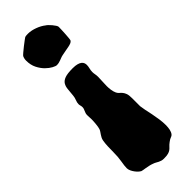

<svg xmlns="http://www.w3.org/2000/svg" viewBox="-255 -717 788 788"><g transform="rotate(-45 139.0 -322.5)"><path d="M19 -22.9V-24.9Q19 -37.1 22.9 -59.1Q26.9 -81.1 26.9 -109.9Q26.9 -126.5 27.6 -143.1Q28.3 -159.7 30.8 -173.8Q32.2 -181.2 35.2 -186.5Q38.1 -191.9 41.3 -196.8Q44.4 -201.7 47.9 -206.5Q51.3 -211.4 53.2 -216.8Q54.7 -221.2 55.7 -227.5Q56.6 -233.9 57.4 -240.7Q58.1 -247.6 58.6 -254.4Q59.1 -261.2 59.1 -267.1Q59.1 -272.9 58.6 -279.5Q58.1 -286.1 58.1 -293Q58.1 -298.8 59.6 -303.5Q61 -308.1 63 -312.3Q64.9 -316.4 66.4 -320.6Q67.9 -324.7 67.9 -330.1Q67.9 -334.5 66.4 -340.1Q64.9 -345.7 64.9 -350.1Q64.9 -358.9 69.1 -369.1Q73.2 -379.4 74.2 -390.1Q76.2 -408.7 77.4 -423.8Q78.6 -439 85 -449.5Q91.3 -460 106.4 -465.6Q121.6 -471.2 151.9 -471.2Q167.5 -471.2 177.5 -468.5Q187.5 -465.8 193.1 -461.4Q198.7 -457 200.9 -451.4Q203.1 -445.8 203.1 -439.9Q203.1 -431.2 200.7 -421.9Q198.2 -412.6 198.2 -402.8Q198.2 -396 199.7 -388.4Q201.2 -380.9 201.2 -372.1Q201.2 -359.9 200.2 -346.7Q199.2 -333.5 199.2 -320.8Q199.2 -309.1 200.9 -297.4Q202.6 -285.6 207 -275.9Q210.4 -268.6 215.8 -264.2Q221.2 -259.8 226.1 -253.9Q231 -248 234.4 -238.8Q237.8 -229.5 237.8 -211.9V-183.1V-165Q238.8 -155.3 241.9 -140.4Q245.1 -125.5 248.8 -107.9Q252.4 -90.3 255.1 -71.5Q257.8 -52.7 257.8 -36.1Q257.8 -22.5 255.4 -11Q252.9 0.5 247.1 7.8Q243.2 12.7 236.6 14.6Q230 16.6 220.2 23.9Q210.4 31.2 205.3 37.1Q200.2 43 194.6 47.1Q189 51.3 180.2 53.7Q171.4 56.2 154.8 56.2Q147 56.2 141.4 54.4Q135.7 52.7 130.9 50.3Q126 47.9 120.6 44.7Q115.2 41.5 107.9 39.1Q100.1 36.1 91.6 34.2Q83 32.2 75.2 31Q67.4 29.8 61.5 28.8Q55.7 27.8 53.2 26.9Q48.3 24.4 42.7 19.3Q37.1 14.2 32 7.3Q26.9 0.5 23.2 -7.3Q19.5 -15.1 19 -22.9ZM43.9 -649.9Q44.9 -651.9 54.2 -659.9Q63.5 -668 74.5 -676.5Q85.4 -685.1 94.7 -691.9Q104 -698.7 105 -699.2Q109.4 -700.7 114 -700.9Q118.7 -701.2 123 -701.2Q132.8 -701.2 143.1 -699Q153.3 -696.8 163.1 -693.1Q172.9 -689.5 181.9 -684.6Q190.9 -679.7 198.2 -673.8Q201.2 -672.4 206.8 -667Q212.4 -661.6 218 -655Q223.6 -648.4 227.8 -641.8Q231.9 -635.3 231.9 -631.8Q231.9 -625.5 231.4 -614Q231 -602.5 230.2 -590.6Q229.5 -578.6 228.5 -568.8Q227.5 -559.1 226.1 -557.1Q223.1 -552.7 216.6 -550Q210 -547.4 201.2 -545.7Q192.4 -543.9 182.1 -542.2Q171.9 -540.5 161.1 -538.1Q153.8 -536.6 148.7 -534.4Q143.6 -532.2 138.4 -530.5Q133.3 -528.8 127.9 -527.3Q122.6 -525.9 115.2 -525.9Q109.4 -525.9 96.9 -532.5Q84.5 -539.1 71.5 -551.8Q58.6 -564.5 48.8 -583.7Q39.1 -603 39.1 -627.9Q39.1 -640.1 43.9 -649.9Z"/></g></svg>

Font: Freckle Face
Style: Regular
Weight: 400
Designer: Astigmatic (AOETI)
Foundry: Astigmatic (AOETI)
Version: Version 1.000